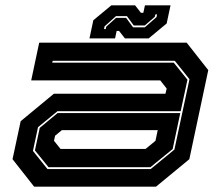

<svg xmlns="http://www.w3.org/2000/svg" viewBox="-20 -700 828 720"><path d="M108 0 27 -103 57.5 -245.5 182 -348.5H600.5L605 -368L581 -398.5H97L127 -540H680L761 -437L690 -103L565 0ZM158 -66H545L634 -139L690.5 -403L635.5 -472H177.5L176 -465H631.5L683 -401L657.5 -283H195.5L122.5 -223L103.5 -134ZM162 -73 111 -136 129 -220.5 196 -276H656L627.5 -141L544 -73ZM207 -141.5H526L563 -172L571.5 -212H212L186.5 -191L182.5 -172ZM315.5 -556 330 -624 397.5 -680H486.5L508.5 -652H517.5L523.5 -680H619.5L605 -612L537.5 -556H448.5L426.5 -584H417.5L411.5 -556ZM370 -591H376.5L378.5 -600L415 -633H453L479 -597.5H523L567 -636L569 -646H562.5L560.5 -637L523 -604.5H481.5L456 -639.5H415L372 -601Z"/></svg>

Font: Tourney Expanded ExtraBold
Style: Italic
Weight: 800
Width: 7
Italic angle: -12°
Designer: Tyler Finck
Foundry: Etcetera Type Co
Version: Version 1.010; ttfautohint (v1.8.3)